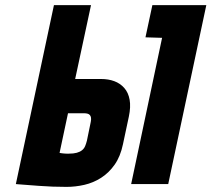

<svg xmlns="http://www.w3.org/2000/svg" viewBox="-20 -720 827 751"><path d="M549 -574 614 -572 493 0H638L787 -700H576ZM376 -411H274L336 -700H191L42 0Q42 0 54 1Q66 2 86.5 3.5Q107 5 132.5 7Q158 9 186 10Q214 11 240 11Q275 11 310 3Q345 -5 375.5 -24.5Q406 -44 428.5 -76Q451 -108 461 -156L484 -264Q492 -302 487 -330Q482 -358 466 -376Q450 -394 427 -402.5Q404 -411 376 -411ZM320 -170Q317 -158 313 -148.5Q309 -139 301 -132.5Q293 -126 280.5 -122.5Q268 -119 249 -119Q246 -119 241 -119Q236 -119 231 -119.5Q226 -120 222 -120.5Q218 -121 215.5 -121.5Q213 -122 213 -122L246 -277H309Q316 -277 322 -275.5Q328 -274 331.5 -270Q335 -266 336 -259.5Q337 -253 335 -243Z"/></svg>

Font: Advent Pro ExtraBold
Style: Italic
Weight: 800
Italic angle: -12°
Version: Version 3.000